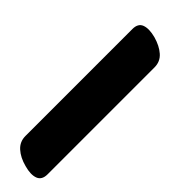

<svg xmlns="http://www.w3.org/2000/svg" viewBox="-30 -155 570 570"><g transform="rotate(-45 254.5 129.5)"><path d="M-40.5 129.5Q-33 101 -17.2 83.5Q-1.5 66 22.5 66H471.5Q495.5 66 501.8 83.5Q508 101 500.5 129.5Q492.5 158 477 175.5Q461.5 193 437.5 193H-11.5Q-35.5 193 -42 175.5Q-48.5 158 -40.5 129.5Z"/></g></svg>

Font: Fraunces 9pt S100 Black
Style: Italic
Weight: 900
Italic angle: -16°
Version: Version 1.000; ttfautohint (v1.8.3)